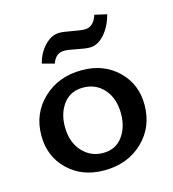

<svg xmlns="http://www.w3.org/2000/svg" viewBox="-99 -718 726 806"><g transform="rotate(-15 264.5 -315.0)"><path d="M171 -481 118 -495Q130 -541 159.5 -571Q189 -601 223 -601Q239 -601 276 -594Q313 -587 331 -587Q368 -587 384 -636L437 -624Q423 -572 394 -540Q365 -508 331 -508Q311 -508 275 -515.5Q239 -523 223 -523Q185 -523 171 -481ZM256 6Q161 6 99.5 -53Q38 -112 38 -203Q38 -299 104.5 -362Q171 -425 273 -425Q367 -425 428.5 -366Q490 -307 490 -217Q490 -120 424 -57Q358 6 256 6ZM270 -66Q325 -66 355 -106.5Q385 -147 385 -206Q385 -273 349.5 -313Q314 -353 259 -353Q204 -353 173.5 -313Q143 -273 143 -214Q143 -147 179.5 -106.5Q216 -66 270 -66Z"/></g></svg>

Font: EauTestText Semibold
Style: Regular
Weight: 600
Designer: Christian Thalmann (Catharsis Fonts)
Version: Version 0.001;PS 000.001;hotconv 1.0.88;makeotf.lib2.5.64775